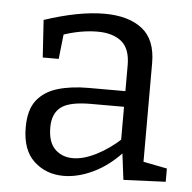

<svg xmlns="http://www.w3.org/2000/svg" viewBox="-44 -581 636 635"><g transform="rotate(5 273.5 -264.0)"><path d="M449 -45 436 -63 528 -45V-1L388 5L376 -91L383 -88Q339 -40 288 -15.5Q237 9 189 9Q131 9 91 -28Q51 -65 51 -140Q51 -199 76 -230.5Q101 -262 145 -275Q189 -288 247 -288H378L369 -278V-374Q369 -429 340 -452.5Q311 -476 260 -476Q233 -476 202.5 -470.5Q172 -465 138 -453L150 -466L140 -375H87L79 -499Q136 -518 186 -527.5Q236 -537 278 -537Q358 -537 403.5 -501.5Q449 -466 449 -388ZM132 -147Q132 -98 155.5 -75Q179 -52 215 -52Q250 -52 292.5 -73.5Q335 -95 375 -132L369 -111V-245L378 -236H259Q188 -236 160 -214.5Q132 -193 132 -147Z"/></g></svg>

Font: Pack4
Style: Regular
Weight: 400
Version: Version 2.002